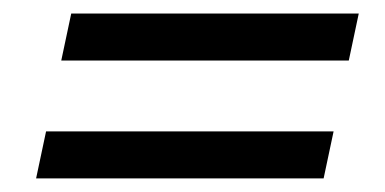

<svg xmlns="http://www.w3.org/2000/svg" viewBox="-20 -389 567 283"><path d="M508.8 -369.1 494.1 -299.8H70.3L85 -369.1ZM471.7 -195.3 457 -126H33.2L47.9 -195.3Z"/></svg>

Font: Crimson Pro Medium
Style: Italic
Weight: 500
Italic angle: -12°
Designer: Jacques Le Bailly
Foundry: Baron von Fonthausen
Version: Version 1.003